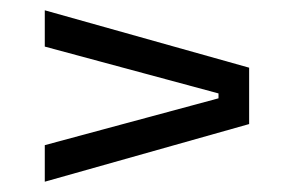

<svg xmlns="http://www.w3.org/2000/svg" viewBox="-20 -497 556 373"><path d="M404.5 -315.5 67 -406.5V-477L464 -365.5V-256L67 -144V-215L404.5 -306Z"/></svg>

Font: Anek Bangla
Style: Regular
Weight: 400
Designer: Sulekha Rajkumar (Bangla), Yesha Goshar (Latin)
Foundry: Ek Type
Version: Version 1.003